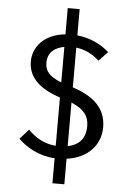

<svg xmlns="http://www.w3.org/2000/svg" viewBox="-64 -894 728 1093"><g transform="rotate(5 300.0 -347.5)"><path d="M346 -848H278V-698C155 -686 95 -608 95 -528C95 -435 161 -376 278 -337V-61C212 -66 161 -97 119 -139L69 -83C113 -40 184 5 278 10V153H346V7C473 -10 538 -94 538 -189C538 -312 446 -368 346 -401V-628C396 -622 440 -600 478 -565L529 -618C488 -655 425 -690 346 -698ZM278 -626V-423C205 -452 184 -482 184 -529C184 -586 224 -617 278 -626ZM346 -314C421 -282 447 -244 447 -188C447 -119 412 -78 346 -65Z"/></g></svg>

Font: FiraMono Nerd Font
Style: Regular
Weight: 400
Designer: Carrois Corporate & Edenspiekermann AG
Foundry: Carrois Corporate GbR & Edenspiekermann AG
Version: Version 003.206;Nerd Fonts 3.3.0